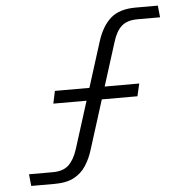

<svg xmlns="http://www.w3.org/2000/svg" viewBox="-51 -748 752 796"><g transform="rotate(-5 325.0 -349.5)"><path d="M47 0 42 -49H141Q184 -49 207 -70.5Q230 -92 244 -135L382 -572Q402 -635 438.5 -667Q475 -699 543 -699H635L640 -650H546Q503 -650 479.5 -629Q456 -608 443 -564L305 -127Q294 -91 275 -62Q256 -33 225 -16.5Q194 0 144 0ZM168 -332 179 -384H530L518 -332Z"/></g></svg>

Font: Azeret Mono Thin ExtraLight
Style: Italic
Weight: 250
Italic angle: -12°
Version: Version 1.002